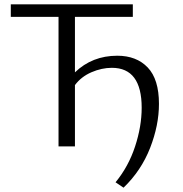

<svg xmlns="http://www.w3.org/2000/svg" viewBox="-20 -678 846 889"><path d="M523 -420Q612 -420 664 -365.5Q716 -311 716 -197Q716 -98 675 7Q634 112 552 191L515 166Q575 93 605.5 0Q636 -93 636 -179Q636 -364 498 -364Q451 -364 403.5 -343.5Q356 -323 327 -284V0H251V-600H30V-658H595V-600H327V-343Q407 -420 523 -420Z"/></svg>

Font: EauTestInfant
Style: Regular
Weight: 400
Designer: Christian Thalmann (Catharsis Fonts)
Version: Version 0.001;PS 000.001;hotconv 1.0.88;makeotf.lib2.5.64775